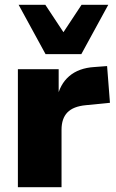

<svg xmlns="http://www.w3.org/2000/svg" viewBox="-20 -785 486 805"><path d="M55 0V-495H226V-371H219Q230 -431 270 -465.5Q310 -500 376 -504L429 -508L441 -354L340 -344Q287 -339 262.5 -313.5Q238 -288 238 -241V0ZM171 -558 58 -765H170L246 -650L322 -765H434L321 -558Z"/></svg>

Font: Nunito Sans 11pt Black
Style: Regular
Weight: 900
Version: Version 3.101;gftools[0.9.27]